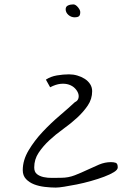

<svg xmlns="http://www.w3.org/2000/svg" viewBox="-20 -813 582 874"><path d="M345.3 -758.2Q345.3 -743 338.7 -738.6Q332 -734.1 320.8 -734.1Q303.4 -734.1 291.1 -745.3Q278.9 -756.4 278.9 -770.7Q278.9 -783.2 289.6 -788.1Q300.3 -793 313.6 -793Q319.8 -793 325.4 -789Q331 -784.9 335.6 -779.1Q340.2 -773.3 342.8 -768Q345.3 -762.6 345.3 -758.2ZM399.5 -397.9Q399.5 -362.2 379.6 -332.8Q359.6 -303.3 331 -277Q302.4 -250.7 267.6 -225.7Q232.9 -200.8 204.2 -174Q175.6 -147.3 155.7 -117.4Q135.8 -87.5 135.8 -50.9Q135.8 -30.4 148 -20.6Q160.3 -10.8 178.7 -6.8Q197.1 -2.8 218.6 -3.2Q240 -3.7 258.4 -3.7Q291.1 -3.7 320.8 -15.3Q350.4 -26.9 377.5 -39.8Q404.6 -52.7 431.2 -63.9Q457.7 -75 485.3 -75Q497.6 -75 506.8 -71.9Q516 -68.8 516 -50.9Q516 -40.2 498.6 -29.5Q481.3 -18.8 454.2 -8.6Q427.1 1.7 393.9 11Q360.6 20.4 329 26.7Q297.3 32.9 272.2 36.9Q247.2 40.9 233.9 40.9Q211.4 40.9 184.3 37.8Q157.2 34.7 135.3 26.2Q113.3 17.7 98.5 2.1Q83.6 -13.5 83.6 -38.5Q83.6 -83.9 110.2 -128.5Q136.8 -173.1 174.1 -212.8Q211.4 -252.5 251.8 -286.8Q292.2 -321.2 320.8 -347.9Q333 -353.3 336.6 -364.4Q340.2 -375.6 336.1 -387.6Q332 -399.7 321.3 -410.8Q310.6 -422 293.7 -427.8Q276.8 -433.5 255.4 -431.3Q233.9 -429.1 208.3 -415.7L188.9 -450.5Q210.4 -464.8 239 -469.7Q267.6 -474.6 294.2 -474.6Q313.6 -474.6 332 -469.2Q350.4 -463.9 365.8 -454.1Q381.1 -444.2 390.3 -430Q399.5 -415.7 399.5 -397.9Z"/></svg>

Font: Shadows Into Light
Style: Regular
Weight: 400
Designer: Kimberly Geswein
Foundry: Kimberly Geswein
Version: Version 001.000